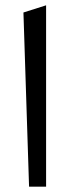

<svg xmlns="http://www.w3.org/2000/svg" viewBox="-20 -697 259 716"><path d="M88.4 -1H151.9V-677.2L67.4 -650.4Z"/></svg>

Font: Samim
Style: Regular
Weight: 400
Foundry: DejaVu fonts team - Redesigned by Saber Rastikerdar
Version: Version 4.0.5